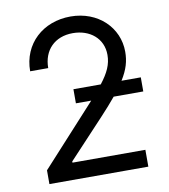

<svg xmlns="http://www.w3.org/2000/svg" viewBox="-83 -807 770 877"><g transform="rotate(-10 302.5 -368.5)"><path d="M75.3 0H534.1V-78.1H196V-83.8L359.4 -258.5C388.8 -290.1 413.4 -317.5 433.6 -342.3H571V-407.7H481.5C510.7 -454.2 521.3 -492.2 521.3 -535.5C521.3 -647.7 430.4 -737.2 302.6 -737.2C175.1 -737.2 78.1 -650.6 78.1 -522.7H161.9C161.9 -605.5 215.6 -660.5 299.7 -660.5C378.6 -660.5 438.9 -612.2 438.9 -535.5C438.9 -491.1 421.5 -454.2 385.3 -407.7H258.5V-342.3H329.5C324.9 -337.4 320.3 -332 315.3 -326.7L75.3 -63.9Z"/></g></svg>

Font: Karasuma Gothic
Style: Regular
Weight: 400
Designer: Rasmus Andersson, Ryoko Nishizuka
Foundry: Genbu
Version: Version 1.00